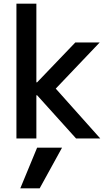

<svg xmlns="http://www.w3.org/2000/svg" viewBox="-20 -750 590 1040"><path d="M195 270H90L181 50H316ZM69 0V-730H177V-304H181L388 -520H520L282 -270L523 0H392L181 -234H177V0Z"/></svg>

Font: M PLUS Code Latin SemiExpanded Medium
Style: Regular
Weight: 500
Width: 6
Designer: Coji Morishita
Foundry: UNDERFOREST DESIGN
Version: Version 1.002; ttfautohint (v1.8.3)